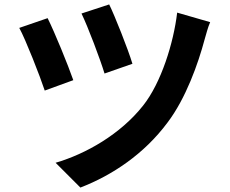

<svg xmlns="http://www.w3.org/2000/svg" viewBox="-20 -799 1040 867"><path d="M473 -779 348 -738C378 -676 433 -530 452 -467L578 -511C559 -575 497 -731 473 -779ZM929 -699 780 -742C764 -606 708 -425 626 -322C524 -193 368 -104 231 -64L343 48C488 -8 631 -104 736 -245C819 -354 875 -512 904 -621C911 -644 918 -674 929 -699ZM195 -717 67 -673C96 -620 161 -454 182 -390L311 -437C287 -506 227 -653 195 -717Z"/></svg>

Font: Spoqa Han Sans Neo Bold
Style: Bold
Weight: 700
Designer: [Spoqa Han Sans Neo] Dong-huui Kim  Younghwa Kang  Yujin Lee  [Noto Sans] Ryoko NISHIZUKA  (kana & ideographs); Paul D. 
Foundry: Spoqa (http://www.spoqa-han-sans.com)
Version: Version 1.100;hotconv 1.0.109;makeotfexe 2.5.65596